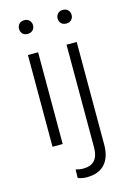

<svg xmlns="http://www.w3.org/2000/svg" viewBox="-138 -788 728 1068"><g transform="rotate(-15 226.5 -254.0)"><path d="M73.2 -681.2Q73.2 -697.8 83.7 -709.2Q94.2 -720.7 113.3 -720.7Q131.8 -720.7 142.8 -709.2Q153.8 -697.8 153.8 -681.2Q153.8 -664.6 142.8 -653.3Q131.8 -642.1 113.3 -642.1Q94.2 -642.1 83.7 -653.3Q73.2 -664.6 73.2 -681.2ZM142.1 -528.3V0H83.5V-528.3ZM295.4 -681.2Q295.4 -697.8 306.2 -709.2Q316.9 -720.7 335.4 -720.7Q354.5 -720.7 365.2 -709.2Q376 -697.8 376 -681.2Q376 -664.6 365.2 -653.3Q354.5 -642.1 335.4 -642.1Q316.9 -642.1 306.2 -653.3Q295.4 -664.6 295.4 -681.2ZM305.7 -528.3H364.3V63Q364.3 135.7 328.6 174.6Q293 213.4 225.6 213.4Q197.8 213.4 173.8 204.1L174.8 155.3Q183.1 157.7 195.3 159.7Q207.5 161.6 218.3 161.6Q305.7 161.6 305.7 63Z"/></g></svg>

Font: Vazirmatn RD ExtraLight
Style: Regular
Weight: 200
Designer: Saber Rastikerdar
Foundry: Saber Rastikerdar
Version: Version 32.102